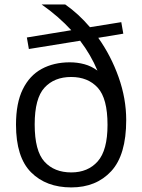

<svg xmlns="http://www.w3.org/2000/svg" viewBox="-20 -828 636 858"><path d="M298.5 9.5Q186 9.5 118.8 -58Q51.5 -125.5 51.5 -271Q51.5 -367.5 81.8 -429Q112 -490.5 166.2 -520Q220.5 -549.5 292 -549.5Q326 -549.5 357.2 -541Q388.5 -532.5 415.5 -512.5Q386 -583 338 -646L109 -609L100 -660.5L298.5 -693Q271 -723 237.8 -752Q204.5 -781 166 -808H271.5Q331 -766.5 382 -706.5L522 -729L531 -677.5L419 -659Q476 -579 510 -483.2Q544 -387.5 544 -291.5Q544 -135.5 477 -63Q410 9.5 298.5 9.5ZM298.5 -57.5Q373 -57.5 416.8 -107Q460.5 -156.5 460.5 -270Q460.5 -388 416.8 -436Q373 -484 298 -484Q222.5 -484 178.8 -436.2Q135 -388.5 135 -272Q135 -153.5 178.8 -105.5Q222.5 -57.5 298.5 -57.5Z"/></svg>

Font: Encode Sans SmExp
Style: Regular
Weight: 400
Width: 6
Designer: Multiple Designers
Foundry: Impallari Type
Version: Version 3.002; ttfautohint (v1.8.3) -l 8 -r 50 -G 200 -x 14 